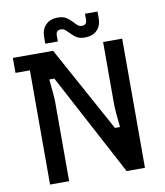

<svg xmlns="http://www.w3.org/2000/svg" viewBox="-92 -934 870 1010"><g transform="rotate(-10 342.5 -429.0)"><path d="M93 -610H16V-690H231L481 -234H508Q498 -324 498 -360V-690H600V0H502L212 -545H185Q195 -455 195 -419V0H93ZM331 -769Q319 -782 310.5 -788Q302 -794 290 -794Q264 -794 264 -765V-734H197V-768Q197 -810 220.5 -834Q244 -858 285 -858Q313 -858 329 -848Q345 -838 363 -819Q374 -806 383 -799.5Q392 -793 404 -793Q430 -793 430 -822V-853H497V-819Q497 -777 473.5 -753.5Q450 -730 409 -730Q381 -730 365 -740Q349 -750 331 -769Z"/></g></svg>

Font: Mozilla Headline BETA
Style: Regular
Weight: 400
Designer: Studio DRAMA
Foundry: Studio DRAMA
Version: Version 0.100